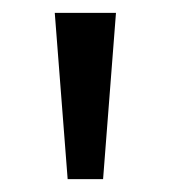

<svg xmlns="http://www.w3.org/2000/svg" viewBox="-20 -734 265 298"><path d="M160 -714 140 -456H85L65 -714Z"/></svg>

Font: Noto Sans
Style: Regular
Weight: 400
Designer: Monotype Design Team
Foundry: Monotype Imaging Inc.
Version: Version 1.902